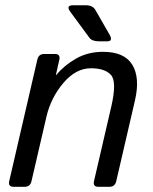

<svg xmlns="http://www.w3.org/2000/svg" viewBox="-20 -721 591 741"><path d="M251.5 -675.3Q232.9 -700.7 262.2 -700.7H311.5Q337.9 -700.7 348.1 -682.6L402.8 -587.4Q417.5 -561.5 393.6 -561.5H362.3Q335 -561.5 324.7 -575.7ZM32.7 0Q10.7 0 15.6 -22L124 -490.7Q128.9 -512.7 150.9 -512.7H191.9Q213.9 -512.7 209 -490.7L195.8 -432.1H197.8Q226.6 -467.8 272.7 -494.4Q318.8 -521 377.4 -521Q460.4 -521 490.7 -470.9Q521 -420.9 501 -334L428.7 -22Q423.8 0 401.9 0H359.9Q337.9 0 342.8 -22L409.7 -310.5Q431.6 -406.2 408.2 -431.9Q384.8 -457.5 331.1 -457.5Q272.5 -457.5 224.4 -400.6Q176.3 -343.8 159.2 -270.5L101.6 -22Q96.7 0 74.7 0Z"/></svg>

Font: Istok
Style: Italic
Weight: 500
Italic angle: -13°
Designer: Andrey V. Panov
Foundry: Andrey V. Panov
Version: Version 1.0.3